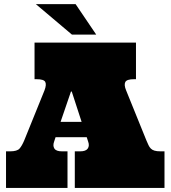

<svg xmlns="http://www.w3.org/2000/svg" viewBox="-20 -930 844 950"><path d="M409.2 -251H254.9L248 -230Q240.2 -209 249 -195.1Q257.8 -181.2 286.1 -181.2H314V0H9.8V-181.2H29.8Q64.9 -181.2 76.9 -195.1Q88.9 -209 100.1 -235.8L200.2 -482.9Q210.9 -511.2 203.9 -524.7Q196.8 -538.1 161.1 -538.1H150.9V-719.2H652.8V-538.1H643.1Q606.9 -538.1 599.9 -523.9Q592.8 -509.8 604 -482.9L704.1 -235.8Q710 -222.2 714.6 -212.2Q719.2 -202.1 726.1 -195.1Q732.9 -188 744.4 -184.6Q755.9 -181.2 773.9 -181.2H793.9V0H350.1V-181.2H377Q404.8 -181.2 414.3 -195.1Q423.8 -209 416 -230ZM279.8 -327.1H383.8L335 -477.1H331.1ZM354 -909.7 456.1 -758.8H335.9L157.2 -909.7Z"/></svg>

Font: Ultra
Style: Regular
Weight: 400
Designer: Astigmatic (AOETI)
Foundry: Astigmatic (AOETI)
Version: Version 1.001